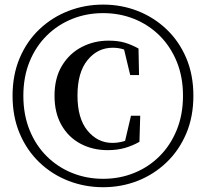

<svg xmlns="http://www.w3.org/2000/svg" viewBox="-20 -779 877 818"><path d="M419.4 18.6Q341.7 18.6 271.9 -8.4Q202 -35.5 148.3 -86.7Q94.6 -137.9 64.1 -209.7Q33.5 -281.6 33.5 -371Q33.5 -460.5 64.1 -532.2Q94.6 -603.9 148.3 -654.7Q202 -705.5 271.9 -732.5Q341.7 -759.4 419.4 -759.4Q497.1 -759.4 566.2 -732.5Q635.3 -705.5 689 -654.7Q742.7 -603.9 773.3 -532.2Q803.9 -460.5 803.9 -371Q803.9 -281.6 773.3 -209.7Q742.7 -137.9 689 -86.7Q635.3 -35.5 566.2 -8.4Q497.1 18.6 419.4 18.6ZM419.4 -17.2Q489.9 -17.2 551.4 -42.1Q612.9 -66.9 659.7 -113.5Q706.4 -160.1 733 -225.3Q759.6 -290.6 759.6 -371Q759.6 -451.8 732.9 -516.7Q706.1 -581.7 659.4 -627.8Q612.7 -673.9 551.2 -698.5Q489.7 -723.1 419.4 -723.1Q349.1 -723.1 287.8 -698.5Q226.4 -673.9 179.7 -627.9Q132.9 -581.9 106.2 -516.9Q79.5 -451.8 79.5 -371Q79.5 -290 106.2 -224.4Q132.9 -158.8 179.7 -112.7Q226.4 -66.6 287.8 -41.9Q349.1 -17.2 419.4 -17.2ZM438.6 -139.3Q374.9 -139.3 323.4 -166.5Q271.8 -193.8 242.1 -245.8Q212.3 -297.7 212.3 -371Q212.3 -446.3 243.8 -498.7Q275.3 -551 327.7 -578.4Q380.1 -605.8 442.2 -605.8Q482.4 -605.8 511.6 -597.2Q540.8 -588.6 570.1 -572.3L572.4 -459.3H534.7L504.4 -585.8L550.5 -544Q527.7 -561.5 506.6 -568.6Q485.5 -575.6 459.9 -575.6Q396 -575.6 353 -523.1Q310.1 -470.6 310.1 -372Q310.1 -274.2 353 -222.2Q396 -170.2 458.7 -170.2Q482.5 -170.2 507 -177Q531.4 -183.7 554.2 -201.3L509.1 -162.7L538 -285.8H577.4L574.1 -174.9Q545.5 -158.4 512.5 -148.8Q479.4 -139.3 438.6 -139.3Z"/></svg>

Font: Noto Serif JP
Style: Regular
Weight: 200
Designer: Ryoko NISHIZUKA 西塚涼子 (kana & ideographs); Frank Grießhammer (Latin, Greek & Cyrillic); Wenlong ZHANG 张文龙 (bopomofo); San
Foundry: Adobe
Version: Version 2.001;hotconv 1.1.0;makeotfexe 2.6.0